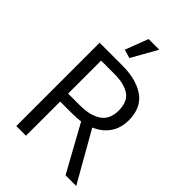

<svg xmlns="http://www.w3.org/2000/svg" viewBox="-258 -1002 1108 1108"><g transform="rotate(45 296.0 -447.5)"><path d="M172 0V-279H268Q303 -279 339 -283L495 0H582L409 -304Q464 -327 496 -371.5Q528 -416 529 -482Q529 -584 461 -632Q393 -680 278 -680H93V0ZM448 -479Q447 -407 398.5 -375.5Q350 -344 271 -344H172V-613H279Q360 -613 404 -583.5Q448 -554 448 -479ZM278 -895 224 -754 277 -739 365 -895Z"/></g></svg>

Font: Catamaran
Style: Regular
Weight: 400
Designer: Pria Ravichandran
Version: Version 1.000;PS 001.000;hotconv 1.0.70;makeotf.lib2.5.58329